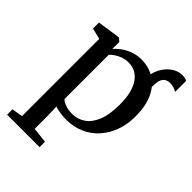

<svg xmlns="http://www.w3.org/2000/svg" viewBox="-256 -789 1148 1148"><g transform="rotate(45 317.5 -215.0)"><path d="M510.5 -379.5 468 -415.5 453 -488.5Q451 -540.5 471.8 -581.2Q492.5 -622 525.5 -645.5Q558.5 -669 593 -669Q622 -669 635 -660.5V-567Q623.5 -574.5 608.5 -579Q593.5 -583.5 575.5 -584Q561 -584 548 -578Q535 -572 526.2 -556.5Q517.5 -541 516.5 -513.5ZM21 239.5V194L90 182.5V-470.5L20 -488V-538.5L162.5 -559.5H167.5L188 -542.5L187.5 -483.5Q202.5 -501 227 -519.2Q251.5 -537.5 284.2 -550Q317 -562.5 357 -562.5Q414.5 -562.5 463.5 -534.5Q512.5 -506.5 542 -447.2Q571.5 -388 571.5 -294Q571.5 -230.5 552 -175.2Q532.5 -120 495.8 -78Q459 -36 407 -12.5Q355 11 290 11Q265 11 238 6.8Q211 2.5 195 -3.5L197.5 80V182.5L295.5 194V239.5ZM292 -38.5Q338.5 -38.5 375.2 -63.8Q412 -89 433.5 -142Q455 -195 455 -279.5Q455 -336.5 444.2 -377.5Q433.5 -418.5 414 -444.5Q394.5 -470.5 369.5 -482.8Q344.5 -495 315.5 -495Q288 -495 265 -486.8Q242 -478.5 224.5 -466.5Q207 -454.5 197.5 -443.5V-70Q205 -59 231.2 -48.8Q257.5 -38.5 292 -38.5Z"/></g></svg>

Font: Merriweather 36pt Medium
Style: Regular
Weight: 500
Version: Version 2.100